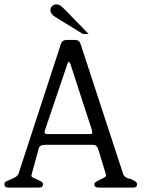

<svg xmlns="http://www.w3.org/2000/svg" viewBox="-20 -855 680 875"><path d="M384 -700H358L233 -777Q210 -791 210 -808Q210 -820 217.5 -827.5Q225 -835 238 -835Q246 -835 253 -831Q260 -827 274 -813ZM605 -15Q605 0 586 0H431Q410 0 410 -15Q410 -22 418.5 -27Q427 -32 436.5 -36.5Q446 -41 454.5 -45.5Q463 -50 463 -56Q463 -61 462 -62L427 -177Q421 -195 403 -195H185Q160 -195 156 -177L125 -63Q124 -62 124 -57Q124 -56 123 -55Q123 -49 131.5 -45Q140 -41 149.5 -37Q159 -33 167.5 -28Q176 -23 176 -15Q176 0 156 0H19Q0 0 0 -15Q0 -24 8.5 -28.5Q17 -33 28.5 -37.5Q40 -42 50.5 -48Q61 -54 65 -65L257 -653Q263 -673 284 -673H322Q341 -673 347 -655L541 -63Q547 -44 576 -39Q605 -28 605 -15ZM401 -252Q400 -252 400 -254Q400 -256 399.5 -257.5Q399 -259 399 -262L301 -563Q297 -573 294 -573Q290 -573 287 -563L185 -262Q183 -252 183 -253Q183 -244 197 -244H392Q401 -244 401 -252Z"/></svg>

Font: Jura
Style: Regular
Weight: 400
Designer: Ed Merritt
Foundry: Ten by Twenty
Version: Version 1.007